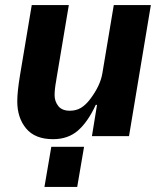

<svg xmlns="http://www.w3.org/2000/svg" viewBox="-20 -536 640 756"><path d="M48 -137Q48 -175 59 -241L105 -516H251L202 -224L201 -217Q195 -185 195 -161Q195 -137 209.5 -118.5Q224 -100 255 -100Q280 -100 299 -111.5Q318 -123 336 -147Q375 -199 383 -247L428 -516H574L488 0H342L362 -123H357Q326 -56 287 -22Q248 12 189 12Q118 12 83 -30Q48 -72 48 -137ZM182 42H311L284 200H155Z"/></svg>

Font: iA Writer Mono V
Style: Regular
Weight: 400
Italic angle: -9.5°
Designer: Mike Abbink, Paul van der Laan, Pieter van Rosmalen
Foundry: Bold Monday
Version: Version 2.000